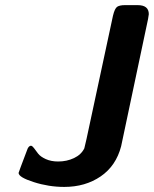

<svg xmlns="http://www.w3.org/2000/svg" viewBox="-20 -714 606 756"><path d="M53.2 -33.2Q53.2 -35.2 85.9 -121.1Q91.8 -140.1 102.1 -140.1Q106.9 -140.1 114 -130.6Q121.1 -121.1 130.1 -109.1Q139.2 -97.2 160.2 -87.6Q181.2 -78.1 209 -78.1Q243.2 -78.1 271.5 -91.6Q299.8 -105 312 -129.9Q314 -133.8 342.8 -270L424.8 -651.9Q431.6 -680.7 441.4 -687.3Q451.2 -693.8 472.2 -693.8H522Q565.9 -693.8 565.9 -658.2Q565.9 -657.2 563 -639.2L457 -138.2Q437 -61 376.5 -19.5Q315.9 22 232.9 22Q171.9 22 112.5 2.9Q53.2 -16.1 53.2 -33.2Z"/></svg>

Font: CMU Sans Serif
Style: BoldOblique
Weight: 700
Italic angle: -12°
Version: Version 0.7.0